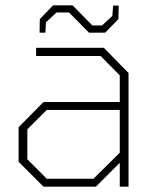

<svg xmlns="http://www.w3.org/2000/svg" viewBox="-20 -703 592 723"><path d="M315 -580 240 -656H193L153 -619L151 -580H129L130 -631L180 -683H253L328 -607H364L403 -643L406 -682H427L426 -631L376 -580ZM144 0 50 -94V-224L144 -319H431V-419L359 -492H116V-523H371L464 -428V0H431V-90L341 0ZM156 -30H332L431 -128V-289H156L83 -216V-103Z"/></svg>

Font: Tomorrow ExtraLight
Style: Regular
Weight: 275
Designer: Tony de Marco, Monica Rizzolli
Foundry: Just in Type
Version: Version 2.002